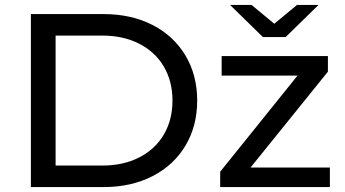

<svg xmlns="http://www.w3.org/2000/svg" viewBox="-20 -757 1397 777"><path d="M105 -700V0H400C474 0 539.7 -14.7 597 -44C654.3 -73.3 698.8 -114.5 730.5 -167.5C762.2 -220.5 778 -281.3 778 -350C778 -418.7 762.2 -479.5 730.5 -532.5C698.8 -585.5 654.3 -626.7 597 -656C539.7 -685.3 474 -700 400 -700ZM394 -87H205V-613H394C450.7 -613 500.5 -602 543.5 -580C586.5 -558 619.7 -527.2 643 -487.5C666.3 -447.8 678 -402 678 -350C678 -298 666.3 -252.2 643 -212.5C619.7 -172.8 586.5 -142 543.5 -120C500.5 -98 450.7 -87 394 -87ZM994 -79H1315V0H871V-62L1184 -451H877V-530H1307V-467ZM1269 -737H1182L1090 -661L998 -737H911L1044 -607H1136Z"/></svg>

Font: ICO Headline
Style: Regular
Weight: 500
Designer: Julieta Ulanovsky
Foundry: Julieta Ulanovsky
Version: Version 7.200